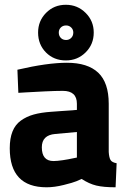

<svg xmlns="http://www.w3.org/2000/svg" viewBox="-20 -775 576 807"><path d="M437 -338.9V-136.2Q438.5 -112.8 444.6 -102.5Q450.7 -92.3 470.2 -88.9L465.8 12.2Q415 12.2 384.8 4.9Q354.5 -2.4 323.2 -22.9Q314.9 -19 301 -13.2Q287.1 -7.3 248 2.4Q209 12.2 175.8 12.2Q21 12.2 21 -151.9Q21 -193.4 32.5 -222.2Q43.9 -251 67.6 -268.1Q91.3 -285.2 121.8 -293.7Q152.3 -302.2 195.8 -305.2L303.2 -313V-338.9Q303.2 -393.1 244.1 -393.1Q214.8 -393.1 168 -390.9Q121.1 -388.7 88.9 -386.7L57.1 -384.8L53.2 -481.9Q179.2 -511.2 261.2 -511.2Q348.6 -511.2 392.8 -469.5Q437 -427.7 437 -338.9ZM303.2 -220.2 211.9 -211.9Q155.8 -207 155.8 -155.8Q155.8 -98.1 205.1 -98.1Q219.7 -98.1 244.4 -101.8Q269 -105.5 286.1 -109.4L303.2 -112.8ZM140.1 -638.2Q140.1 -687 173.6 -720.9Q207 -754.9 256.8 -754.9Q305.7 -754.9 339.8 -720.9Q374 -687 374 -638.2Q374 -588.4 339.8 -554.7Q305.7 -521 256.8 -521Q206.5 -521 173.3 -554.4Q140.1 -587.9 140.1 -638.2ZM227.1 -638.2Q227.1 -624.5 235.6 -615.7Q244.1 -606.9 257.8 -606.9Q270.5 -606.9 279.3 -615.7Q288.1 -624.5 288.1 -638.2Q288.1 -650.9 279.3 -659.4Q270.5 -668 257.8 -668Q244.1 -668 235.6 -659.4Q227.1 -650.9 227.1 -638.2Z"/></svg>

Font: TitilliumText25L
Style: 999 wt
Weight: 900
Designer: Accademia di Belle Arti di Urbino and others
Foundry: Accademia di Belle Arti di Urbino and others.
Version: Version 25.000